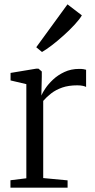

<svg xmlns="http://www.w3.org/2000/svg" viewBox="-20 -862 437 882"><path d="M28 0V-34L101 -43V-475.5L28.5 -492.5V-527L146 -546.5H157L172 -533.5V-509.5L170 -423L171.5 -426.5Q176 -437 189 -456.5Q202 -476 223.8 -496.5Q245.5 -517 275.8 -531.2Q306 -545.5 344 -545.5Q356.5 -545.5 363.8 -544.2Q371 -543 375.5 -541.5V-462.5Q372 -465 361.2 -467.5Q350.5 -470 335 -470Q295 -470 265.8 -459.8Q236.5 -449.5 215.2 -433Q194 -416.5 178.5 -398.5V-44L290.5 -33.5V0ZM172.5 -623.5 146.5 -645 290 -842 356 -791.5Q346 -774 323.5 -749.5Q301 -725 273 -699.8Q245 -674.5 218.5 -654.2Q192 -634 173.5 -623.5Z"/></svg>

Font: Merriweather 60pt Light
Style: Regular
Weight: 300
Version: Version 2.100